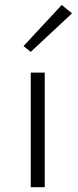

<svg xmlns="http://www.w3.org/2000/svg" viewBox="-20 -776 323 796"><path d="M107.5 0V-475H165.5V0ZM107.5 -561 77.5 -585 236 -755.5 278.5 -720.5Z"/></svg>

Font: Karla Light
Style: Regular
Weight: 300
Designer: Jonathan Pinhorn
Version: Version 2.004;gftools[0.9.33]